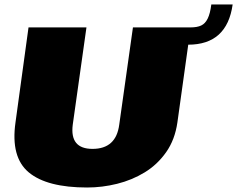

<svg xmlns="http://www.w3.org/2000/svg" viewBox="-20 -822 1056 855"><path d="M368 13Q189 13 108 -54.5Q27 -122 49 -277L107 -700H365L304 -267Q297 -213 319 -186Q341 -159 392 -159Q497 -159 511 -267L572 -700H829L770 -277Q759 -200 720 -144.5Q681 -89 624.5 -54.5Q568 -20 501.5 -3.5Q435 13 368 13ZM829 -700Q858 -700 876 -708.5Q894 -717 905 -739.5Q916 -762 921 -802H1016Q991 -623 818 -623Z"/></svg>

Font: Pathway Extreme 28pt Black
Style: Italic
Weight: 900
Italic angle: -8°
Designer: Eduardo Rodriguez Tunni
Foundry: Eduardo Rodriguez Tunni
Version: Version 1.001;gftools[0.9.26]